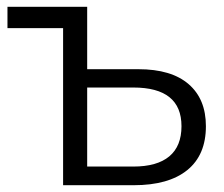

<svg xmlns="http://www.w3.org/2000/svg" viewBox="-20 -546 661 566"><path d="M587 -174Q587 -89 532 -44.5Q477 0 374 0H166V-463H2V-526H237V-342H388Q485 -342 536 -298Q587 -254 587 -174ZM515 -174Q515 -288 373 -288H237V-55H373Q443 -55 479 -85Q515 -115 515 -174Z"/></svg>

Font: Montserrat-Regular
Style: Regular
Weight: 400
Version: Version 7.200